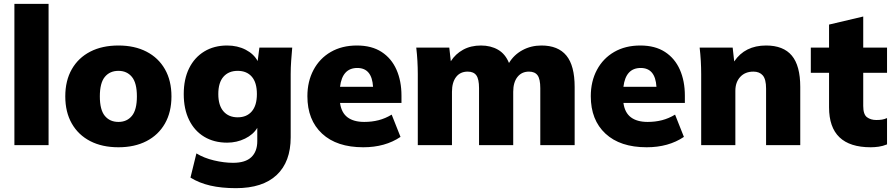

<svg xmlns="http://www.w3.org/2000/svg" viewBox="-20 -756 4654 1000"><path d="M55 0V-736H233V0Z M597 11Q512 11 450 -21Q388 -53 354 -112.5Q320 -172 320 -254Q320 -336 354 -395.5Q388 -455 450 -487Q512 -519 597 -519Q681 -519 743 -487Q805 -455 839 -395.5Q873 -336 873 -254Q873 -172 839 -112.5Q805 -53 743 -21Q681 11 597 11ZM597 -121Q641 -121 667 -152.5Q693 -184 693 -254Q693 -324 667 -355.5Q641 -387 597 -387Q552 -387 526 -355.5Q500 -324 500 -254Q500 -184 526 -152.5Q552 -121 597 -121Z M1209 224Q1133 224 1075 210.5Q1017 197 972 169L1003 43Q1042 67 1094.5 79.5Q1147 92 1194 92Q1258 92 1289 62.5Q1320 33 1320 -21V-90Q1299 -55 1256 -34Q1213 -13 1163 -13Q1095 -13 1044 -43.5Q993 -74 965 -131Q937 -188 937 -266Q937 -344 965 -400.5Q993 -457 1044 -488Q1095 -519 1163 -519Q1217 -519 1259.5 -497Q1302 -475 1322 -438L1331 -508H1502Q1499 -474 1496.5 -439Q1494 -404 1494 -370V-41Q1494 87 1421 155.5Q1348 224 1209 224ZM1218 -145Q1265 -145 1291.5 -176Q1318 -207 1318 -266Q1318 -326 1291.5 -356.5Q1265 -387 1218 -387Q1171 -387 1144 -356.5Q1117 -326 1117 -266Q1117 -207 1144 -176Q1171 -145 1218 -145Z M1872 11Q1734 11 1657.5 -60Q1581 -131 1581 -255Q1581 -332 1613 -392Q1645 -452 1703 -485.5Q1761 -519 1839 -519Q1916 -519 1967.5 -485.5Q2019 -452 2045 -393Q2071 -334 2071 -258V-220H1751Q1758 -169 1790 -145Q1822 -121 1877 -121Q1917 -121 1952 -130Q1987 -139 2020 -159L2066 -43Q1986 11 1872 11ZM1841 -402Q1763 -402 1751 -304H1923Q1917 -402 1841 -402Z M2156 0V-370Q2156 -404 2154 -439Q2152 -474 2148 -508H2320L2328 -437Q2352 -475 2392 -497Q2432 -519 2485 -519Q2536 -519 2574 -497Q2612 -475 2631 -428Q2657 -471 2701.5 -495Q2746 -519 2800 -519Q2887 -519 2930 -466.5Q2973 -414 2973 -303V0H2794V-297Q2794 -344 2780 -363.5Q2766 -383 2735 -383Q2697 -383 2675 -355Q2653 -327 2653 -278V0H2475V-297Q2475 -344 2461 -363.5Q2447 -383 2416 -383Q2377 -383 2355.5 -355Q2334 -327 2334 -278V0Z M3348 11Q3210 11 3133.5 -60Q3057 -131 3057 -255Q3057 -332 3089 -392Q3121 -452 3179 -485.5Q3237 -519 3315 -519Q3392 -519 3443.5 -485.5Q3495 -452 3521 -393Q3547 -334 3547 -258V-220H3227Q3234 -169 3266 -145Q3298 -121 3353 -121Q3393 -121 3428 -130Q3463 -139 3496 -159L3542 -43Q3462 11 3348 11ZM3317 -402Q3239 -402 3227 -304H3399Q3393 -402 3317 -402Z M3632 0V-370Q3632 -404 3630 -439Q3628 -474 3624 -508H3796L3804 -436Q3860 -519 3970 -519Q4060 -519 4104 -466.5Q4148 -414 4148 -303V0H3970V-295Q3970 -343 3953 -363Q3936 -383 3904 -383Q3861 -383 3835.5 -355.5Q3810 -328 3810 -283V0Z M4515 11Q4298 11 4298 -197V-377H4203V-508H4298V-628L4476 -670V-508H4600V-377H4476V-204Q4476 -160 4495.5 -145.5Q4515 -131 4544 -131Q4561 -131 4573.5 -133Q4586 -135 4600 -141V-4Q4578 5 4556.5 8Q4535 11 4515 11Z"/></svg>

Font: Mulish Black
Style: Regular
Weight: 900
Designer: Vernon Adams
Foundry: Vernon Adams
Version: Version 3.603; ttfautohint (v1.8.3)